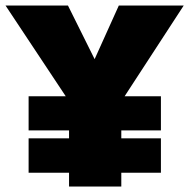

<svg xmlns="http://www.w3.org/2000/svg" viewBox="-22 -678 688 698"><path d="M431 -328H563V-204H419V-175H563V-50H419V0H229V-50H82V-175H229V-204H82V-328H217L-2 -658H225L322 -463L410 -658H646Z"/></svg>

Font: Ysabeau Heavy
Style: Regular
Weight: 800
Designer: Christian Thalmann (Catharsis Fonts)
Version: Version 0.003